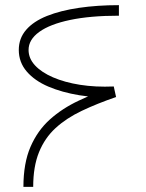

<svg xmlns="http://www.w3.org/2000/svg" viewBox="-20 -726 567 746"><path d="M71 0Q71 -92 98.5 -155.5Q126 -219 174 -262Q222 -305 286 -335Q350 -365 422 -390L431 -349Q358 -324 298 -295.5Q238 -267 196 -228.5Q154 -190 131.5 -134.5Q109 -79 109 0ZM426 -348Q355 -345 288 -356Q221 -367 168 -389.5Q115 -412 84 -448Q53 -484 53 -532Q53 -577 81.5 -610Q110 -643 162.5 -664Q215 -685 286.5 -695.5Q358 -706 442 -706V-665Q331 -665 252.5 -648.5Q174 -632 132.5 -602Q91 -572 91 -532Q91 -499 116 -472Q141 -445 186 -425.5Q231 -406 291 -396.5Q351 -387 422 -390Z"/></svg>

Font: Alexandria ExtraLight
Style: Regular
Weight: 250
Designer: Mohamed Gaber
Foundry: Kief Type Foundry
Version: Version 5.100